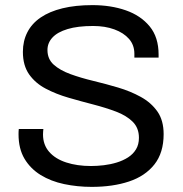

<svg xmlns="http://www.w3.org/2000/svg" viewBox="-20 -718 713 750"><path d="M338.4 12Q282.4 12 230.6 1.1Q178.8 -9.8 138.8 -34.4Q98.8 -59.1 75.6 -98.1Q52.4 -137.2 52.4 -193.9Q52.4 -199.5 52.6 -204.3Q52.9 -209.2 53.4 -214H149.4Q149 -210.6 148.5 -204.2Q148 -197.8 148 -192.9Q148 -152.5 172 -124.9Q196.1 -97.3 238.7 -83.4Q281.4 -69.5 335.5 -69.5Q359.3 -69.5 385.5 -72.6Q411.6 -75.7 436.1 -83.2Q460.6 -90.7 480.2 -103.2Q499.8 -115.8 511.2 -134.6Q522.7 -153.3 522.7 -179.8Q522.7 -218.3 498.3 -242.5Q473.9 -266.6 433.4 -282Q392.8 -297.3 344.6 -309.8Q296.3 -322.2 247.8 -336.3Q199.2 -350.3 158.7 -371.7Q118.1 -393 93.7 -427.6Q69.4 -462.3 69.4 -515.4Q69.4 -557.8 86.9 -592Q104.4 -626.2 138.9 -649.7Q173.4 -673.2 224.1 -685.6Q274.8 -698 341.1 -698Q412.8 -698 471.3 -677.7Q529.7 -657.4 564.6 -615Q599.5 -572.7 599.5 -505V-493H504.9V-508Q504.9 -542.1 484 -566Q463.1 -589.9 426.7 -603.2Q390.4 -616.5 343.8 -616.5Q283.6 -616.5 244.1 -604.5Q204.5 -592.6 185 -571.5Q165.4 -550.4 165.4 -522.7Q165.4 -487.3 189.8 -465.4Q214.2 -443.5 254.8 -428.6Q295.3 -413.8 344.1 -402.1Q392.8 -390.4 441.1 -376.1Q489.4 -361.8 529.9 -339.5Q570.5 -317.2 594.9 -282.4Q619.2 -247.6 619.2 -194.1Q619.2 -121.2 583.1 -75.6Q547 -30 483.8 -9Q420.6 12 338.4 12Z"/></svg>

Font: Archivo Variable SemiBold
Style: Regular
Weight: 600
Designer: Hector Gatti
Foundry: Omnibus-Type
Version: Version 2.001